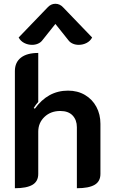

<svg xmlns="http://www.w3.org/2000/svg" viewBox="-20 -990 602 1019"><path d="M59 -613Q59 -659 91 -684Q123 -709 183 -709V-449Q170 -435 159 -417L165 -413Q234 -509 341 -509Q392 -509 431 -486Q470 -463 491.5 -423Q513 -383 513 -333V-67Q513 -27 482 -9Q451 9 388 9V-315Q388 -353 365.5 -377Q343 -401 300 -401Q249 -401 216 -369.5Q183 -338 183 -291V-67Q183 -27 152 -9Q121 9 59 9ZM150 -752Q128 -752 108.5 -762Q89 -772 79 -791L232 -950Q250 -970 274 -970Q298 -970 316 -950L469 -791Q459 -772 439.5 -762Q420 -752 398 -752Q381 -752 367 -758Q353 -764 345 -774L274 -863L203 -774Q195 -764 181 -758Q167 -752 150 -752Z"/></svg>

Font: K2D
Style: Bold
Weight: 700
Designer: Katatrad Aksorn Co.,Ltd.
Foundry: Cadson Demak Co.,Ltd.
Version: Version 1.000; ttfautohint (v1.6)